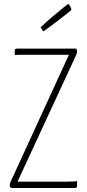

<svg xmlns="http://www.w3.org/2000/svg" viewBox="-20 -944 439 964"><path d="M197 -786 184 -807Q212 -834 246.5 -863Q281 -892 301 -908Q321 -924 322 -924Q329 -924 339 -895Q338 -893 318 -877Q298 -861 263.5 -834.5Q229 -808 197 -786ZM54 -689Q54 -700 65 -700H362Q367 -695 367 -687Q367 -677 362 -667L68 -32H320Q356 -32 367 -35V-11Q367 0 356 0H37Q29 -4 29 -14Q29 -23 34 -33L326 -669H93Q87 -669 80.5 -669Q74 -669 69.5 -668.5Q65 -668 61.5 -668Q58 -668 56 -668H54Z"/></svg>

Font: Yanone Kaffeesatz Thin
Style: Regular
Weight: 250
Designer: Yanone (Cyrillic: Daniel Pouzeot)
Foundry: Yanone
Version: Version 1.003;PS 001.003;hotconv 1.0.88;makeotf.lib2.5.64775